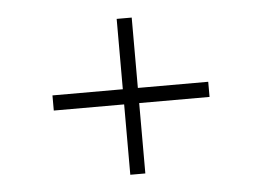

<svg xmlns="http://www.w3.org/2000/svg" viewBox="-39 -549 722 529"><g transform="rotate(-5 322.0 -284.5)"><path d="M301.1 -68.5H342.7V-263.1H537.3V-305H342.7V-499.6H301.1V-305H106.5V-263.1H301.1Z"/></g></svg>

Font: Karasuma Gothic
Style: Thin
Weight: 200
Designer: Rasmus Andersson / Ryoko Ishizuka
Foundry: rsms
Version: Version 1.00